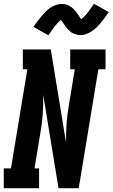

<svg xmlns="http://www.w3.org/2000/svg" viewBox="-35 -997 596 1017"><path d="M-15 0V-105H23L110 -630H86V-735H234L315 -241Q314 -290 317.5 -340.5Q321 -391 330 -441L361 -630H337V-735H524V-630H486L382 0H275L194 -494Q195 -445 191.5 -394.5Q188 -344 179 -294L148 -105H172V0ZM221 -810 142 -855Q154 -872 165 -886.5Q176 -901 186.5 -913Q197 -925 207 -935.5Q217 -946 231 -955.5Q245 -965 260.5 -970.5Q276 -976 291 -976Q301 -976 309.5 -974.5Q318 -973 326.5 -969Q335 -965 341.5 -960.5Q348 -956 355 -949Q362 -942 367 -935.5Q372 -929 376.5 -922.5Q381 -916 386 -908.5Q391 -901 395 -895Q411 -907 426.5 -926.5Q442 -946 463 -977L541 -933Q529 -915 518 -900.5Q507 -886 497 -874Q487 -862 476.5 -852Q466 -842 452.5 -832.5Q439 -823 423.5 -817Q408 -811 392 -811Q383 -811 374.5 -813Q366 -815 357 -818.5Q348 -822 341.5 -826.5Q335 -831 328 -838Q321 -845 316 -852Q311 -859 306.5 -865Q302 -871 297 -879Q292 -887 288 -892Q273 -880 257.5 -860.5Q242 -841 221 -810Z"/></svg>

Font: Iosevka Curly Slab XBdObl
Style: Regular
Weight: 800
Italic angle: -9°
Monospace: yes
Designer: Belleve Invis
Foundry: Belleve Invis
Version: Version 11.1.0; ttfautohint (v1.8.3)